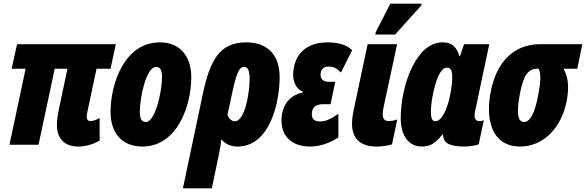

<svg xmlns="http://www.w3.org/2000/svg" viewBox="-20 -796 3223 1056"><path d="M411 10C446 10 492 -1 528 -23V-147C513 -139 495 -130 477 -130C464 -130 457 -140 457 -153C457 -164 459 -171 460 -178L511 -418H588L617 -553H74L44 -418H121L32 0H192L281 -418H351L304 -196C298 -168 293 -135 293 -108C293 -34 335 10 411 10Z M763 10C956 10 1032 -216 1032 -372C1032 -488 968 -563 860 -563C659 -563 588 -326 588 -181C588 -62 653 10 763 10ZM782 -125C759 -125 749 -145 749 -180C749 -261 784 -428 839 -428C862 -428 871 -409 871 -372C871 -292 834 -125 782 -125Z M1095 -277 986 240H1145L1183 58C1188 35 1195 0 1197 -30C1219 -4 1248 10 1286 10C1465 10 1518 -233 1518 -372C1518 -488 1457 -563 1334 -563C1188 -563 1135 -466 1095 -277ZM1271 -129C1251 -129 1238 -147 1231 -163L1254 -271C1281 -398 1295 -428 1324 -428C1342 -428 1353 -410 1353 -362C1353 -292 1329 -129 1271 -129Z M1687 10C1742 10 1794 -10 1841 -40V-170C1797 -139 1769 -128 1741 -128C1710 -128 1690 -141 1696 -180C1701 -209 1720 -223 1760 -223H1798L1824 -346H1788C1754 -346 1739 -366 1744 -394C1747 -418 1762 -430 1788 -430C1816 -430 1833 -420 1855 -397L1917 -520C1883 -553 1831 -563 1781 -563C1680 -563 1609 -512 1595 -418C1585 -359 1603 -308 1646 -292L1645 -287C1586 -276 1542 -234 1531 -167C1515 -64 1569 10 1687 10Z M2044 -606H2153L2297 -766L2299 -776H2127L2047 -620ZM2049 10C2076 10 2107 7 2136 -2L2165 -139C2148 -133 2132 -130 2118 -130C2095 -130 2085 -143 2085 -169C2085 -177 2086 -187 2088 -198L2164 -553H2002L1924 -185C1919 -160 1916 -137 1916 -117C1916 -30 1965 9 2049 10Z M2300 10C2351 10 2377 -12 2413 -56H2417C2416 -9 2453 10 2536 10C2561 10 2607 3 2613 -3L2641 -135C2633 -131 2622 -130 2616 -130C2598 -130 2590 -142 2590 -162C2590 -169 2592 -179 2594 -189L2671 -553H2532L2510 -487H2507C2489 -545 2461 -563 2413 -563C2267 -563 2184 -323 2184 -145C2184 -49 2229 10 2300 10ZM2374 -129C2354 -129 2350 -152 2350 -185C2350 -251 2384 -424 2437 -424C2457 -424 2467 -412 2467 -375C2467 -356 2467 -327 2454 -265C2442 -207 2413 -129 2374 -129Z M2840 10C2972 10 3073 -97 3099 -253C3110 -321 3105 -373 3079 -418H3155L3183 -553H2951C2811 -553 2707 -461 2676 -276C2649 -112 2701 10 2840 10ZM2862 -125C2829 -125 2819 -169 2838 -272C2857 -382 2886 -418 2934 -418H2942C2957 -394 2954 -345 2940 -272C2921 -171 2895 -125 2862 -125Z"/></svg>

Font: Noto Sans ExtraCondensed Black
Style: Italic
Weight: 900
Width: 2
Italic angle: -12°
Designer: Monotype Design Team
Foundry: Monotype Imaging Inc.
Version: Version 2.013